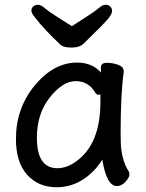

<svg xmlns="http://www.w3.org/2000/svg" viewBox="-20 -759 615 807"><path d="M282 -649Q314 -670 346.5 -690.5Q379 -711 395 -725Q411 -739 423 -739Q435 -739 443 -732Q451 -725 451 -712Q451 -699 431 -676Q411 -653 361 -605L333 -577Q315 -559 281 -559Q247 -559 234 -571Q164 -637 126 -687Q112 -704 112 -714.5Q112 -725 120 -732Q128 -739 140 -739Q152 -739 168 -725Q184 -711 216.5 -690.5Q249 -670 282 -649ZM500 -459V-456Q487 -367 487 -195Q487 -179 488 -152Q492 -85 520 -40Q524 -35 524 -24.5Q524 -14 508 4.5Q492 23 471 23Q428 23 410 -88Q376 -34 326.5 -3Q277 28 218 28Q141 28 94 -24.5Q47 -77 47 -175Q47 -304 126 -400Q206 -496 304 -496Q368 -496 404 -454V-475Q404 -495 429 -495Q454 -495 477 -486.5Q500 -478 500 -459ZM135 -180Q135 -52 221 -52Q262 -52 302 -82Q402 -155 402 -330Q402 -346 402 -362Q400 -361 393 -361Q386 -361 380 -370Q352 -418 298 -418Q244 -418 189.5 -349.5Q135 -281 135 -180Z"/></svg>

Font: LXGW ZhenKai
Style: Regular
Weight: 400
Designer: LXGW / Fontworks Inc.
Foundry: LXGW / Fontworks Inc.
Version: Version 0.800;June 8, 2025